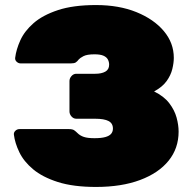

<svg xmlns="http://www.w3.org/2000/svg" viewBox="-20 -730 755 760"><path d="M360 10Q270 10 209 -9.5Q148 -29 111 -60Q74 -91 56.5 -127.5Q39 -164 35 -197Q34 -206 41 -212.5Q48 -219 57 -219H253Q267 -219 273.5 -214.5Q280 -210 287 -203Q297 -193 312 -188Q327 -183 354 -183Q381 -183 397 -187.5Q413 -192 420 -200.5Q427 -209 427 -221Q427 -242 409.5 -251Q392 -260 357 -260H282Q271 -260 263 -269Q255 -278 255 -289V-409Q255 -420 263 -429Q271 -438 282 -438H357Q382 -438 397 -446.5Q412 -455 412 -474Q412 -485 407 -494.5Q402 -504 389.5 -509.5Q377 -515 354 -515Q324 -515 310 -507.5Q296 -500 292 -495Q286 -487 280 -483Q274 -479 260 -479H62Q53 -479 46 -485.5Q39 -492 40 -501Q44 -534 60.5 -570.5Q77 -607 113 -638.5Q149 -670 209.5 -690Q270 -710 360 -710Q451 -710 520 -682Q589 -654 628.5 -607Q668 -560 668 -501Q668 -481 662 -456.5Q656 -432 639.5 -409Q623 -386 590 -368Q629 -349 650 -321.5Q671 -294 679 -264.5Q687 -235 687 -209Q687 -143 647.5 -94Q608 -45 534.5 -17.5Q461 10 360 10Z"/></svg>

Font: Rubik Light Black
Style: Regular
Weight: 900
Version: Version 2.104